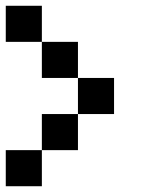

<svg xmlns="http://www.w3.org/2000/svg" viewBox="-20 -770 540 665"><path d="M0 -125V-250H125V-125ZM0 -625V-750H125V-625ZM125 -250V-375H250V-250ZM125 -625H250V-500H125ZM250 -500H375V-375H250Z"/></svg>

Font: GalmuriMono7 Regular
Style: Regular
Weight: 400
Designer: Lee Minseo (quiple)
Version: Version 2.399;hotconv 1.1.1;makeotfexe 2.6.0 DEVELOPMENT